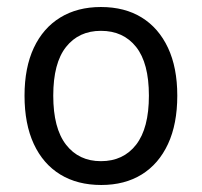

<svg xmlns="http://www.w3.org/2000/svg" viewBox="-20 -519 577 548"><path d="M269 9Q201 9 152 -21Q103 -51 76.5 -108Q50 -165 50 -246Q50 -326 76.5 -382.5Q103 -439 152 -469Q201 -499 268 -499Q336 -499 384.5 -469Q433 -439 459.5 -382.5Q486 -326 486 -246Q486 -165 459.5 -108Q433 -51 384.5 -21Q336 9 269 9ZM268 -59Q332 -59 368.5 -106Q405 -153 405 -246Q405 -339 368.5 -385Q332 -431 268 -431Q205 -431 168.5 -385Q132 -339 132 -246Q132 -153 168.5 -106Q205 -59 268 -59Z"/></svg>

Font: Nunito Sans 10pt SemiCondensed
Style: Regular
Weight: 400
Width: 4
Designer: Vernon Adams
Foundry: Vernon Adams
Version: Version 3.101;gftools[0.9.27]